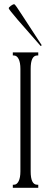

<svg xmlns="http://www.w3.org/2000/svg" viewBox="-20 -894 241 914"><path d="M162.1 -644.5V-629.9H157.2Q126 -629.9 126 -566.4V-78.1Q126 -14.6 157.2 -14.6H162.1V0H126H101.6H77.1H41V-14.6H45.9Q60.5 -14.6 68.8 -31.5Q77.1 -48.3 77.1 -78.1V-566.4Q77.1 -596.2 68.8 -613Q60.5 -629.9 45.9 -629.9H41V-644.5H77.1H101.6H126ZM86.9 -819.3 178.7 -678.7 173.8 -674.8 63.5 -800.8Q21.5 -850.1 21.5 -854.5Q21.5 -858.9 31.7 -866.5Q42 -874 47.9 -874Q52.2 -874 86.9 -819.3Z"/></svg>

Font: Elaris
Style: Regular
Weight: 500
Version: Version 1.0